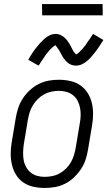

<svg xmlns="http://www.w3.org/2000/svg" viewBox="-20 -923 540 951"><path d="M202 8Q173 8 145.5 2Q118 -4 96 -19Q74 -34 60 -56.5Q46 -79 39.5 -105.5Q33 -132 33 -160.5Q33 -189 38 -218L58 -338Q62 -363 70 -387.5Q78 -412 92.5 -434.5Q107 -457 127.5 -476Q148 -495 172 -507Q196 -519 221 -523.5Q246 -528 271 -528Q300 -528 327.5 -522Q355 -516 377 -501Q399 -486 413.5 -463.5Q428 -441 434.5 -414.5Q441 -388 441 -359.5Q441 -331 436 -302L416 -182Q412 -157 404 -132.5Q396 -108 381 -85.5Q366 -63 346 -44Q326 -25 302 -13Q278 -1 252.5 3.5Q227 8 202 8ZM202 -47Q220 -47 239.5 -51Q259 -55 276 -64.5Q293 -74 307.5 -88.5Q322 -103 331.5 -120Q341 -137 346.5 -155Q352 -173 355 -191L375 -311Q379 -331 379.5 -350.5Q380 -370 376.5 -388.5Q373 -407 364.5 -423.5Q356 -440 341.5 -451.5Q327 -463 309 -468Q291 -473 271 -473Q253 -473 234 -469Q215 -465 198 -455.5Q181 -446 166.5 -431.5Q152 -417 142 -400Q132 -383 126.5 -365Q121 -347 118 -329L98 -209Q95 -189 94.5 -169.5Q94 -150 97 -131.5Q100 -113 109 -96.5Q118 -80 132 -68.5Q146 -57 164 -52Q182 -47 202 -47ZM356 -598Q346 -598 336.5 -601Q327 -604 319.5 -609.5Q312 -615 305.5 -622Q299 -629 293.5 -637Q288 -645 284.5 -652.5Q281 -660 275.5 -669.5Q270 -679 264.5 -686Q259 -693 255 -699Q253 -699 250 -696.5Q247 -694 243.5 -691.5Q240 -689 236.5 -685.5Q233 -682 231 -680Q229 -678 226.5 -675.5Q224 -673 222 -670.5Q220 -668 218 -665.5Q216 -663 213.5 -660Q211 -657 208.5 -654Q206 -651 204 -647.5Q202 -644 199.5 -640.5Q197 -637 194.5 -633Q192 -629 189 -625Q186 -621 183 -616.5Q180 -612 177.5 -607.5Q175 -603 171 -598L120 -627Q130 -645 140 -660Q150 -675 160 -687.5Q170 -700 178.5 -709.5Q187 -719 199 -730Q211 -741 226 -748Q241 -755 256 -755Q263 -755 269 -753.5Q275 -752 280.5 -749.5Q286 -747 291.5 -743Q297 -739 301.5 -735Q306 -731 310 -726Q314 -721 317.5 -715.5Q321 -710 324.5 -705Q328 -700 330.5 -694.5Q333 -689 336.5 -682.5Q340 -676 343 -670.5Q346 -665 350 -661.5Q354 -658 356 -653Q358 -654 361.5 -656Q365 -658 368 -660.5Q371 -663 375 -667Q379 -671 380.5 -673Q382 -675 384.5 -677Q387 -679 389 -681.5Q391 -684 393 -686.5Q395 -689 397.5 -692Q400 -695 402.5 -698Q405 -701 407 -704.5Q409 -708 411.5 -711.5Q414 -715 416.5 -719Q419 -723 422.5 -727Q426 -731 428.5 -735.5Q431 -740 434 -745Q437 -750 441 -755L492 -725Q481 -707 471 -692Q461 -677 451.5 -665Q442 -653 433.5 -643Q425 -633 412.5 -622Q400 -611 385.5 -604.5Q371 -598 356 -598ZM189 -847 188 -903H488L489 -847Z"/></svg>

Font: Iosevka Curly Light
Style: Italic
Weight: 300
Italic angle: -9°
Monospace: yes
Designer: Belleve Invis
Foundry: Belleve Invis
Version: Version 22.1.2; ttfautohint (v1.8.4)